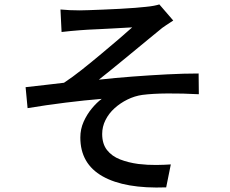

<svg xmlns="http://www.w3.org/2000/svg" viewBox="-20 -798 1040 870"><path d="M254 -755Q275 -753 296 -752Q317 -751 341 -751Q354 -751 382.5 -752Q411 -753 448 -754.5Q485 -756 523 -758Q561 -760 592.5 -762.5Q624 -765 641 -767Q662 -769 677.5 -772Q693 -775 702 -778L765 -705Q753 -697 733 -684Q713 -671 701 -660Q679 -642 651.5 -619.5Q624 -597 594.5 -572.5Q565 -548 535.5 -524Q506 -500 478.5 -477.5Q451 -455 428 -437Q500 -445 579.5 -451Q659 -457 736 -461Q813 -465 880 -465L881 -371Q808 -375 739.5 -374.5Q671 -374 625 -368Q590 -363 557.5 -347Q525 -331 499 -307.5Q473 -284 458 -254Q443 -224 443 -191Q443 -146 465 -118Q487 -90 524.5 -75.5Q562 -61 607 -55Q650 -50 688.5 -50.5Q727 -51 754 -53L733 51Q546 58 445 1Q344 -56 344 -175Q344 -213 359 -246.5Q374 -280 396.5 -307Q419 -334 441 -350Q366 -344 277.5 -333Q189 -322 105 -308L96 -403Q137 -407 184.5 -413Q232 -419 270 -423Q308 -448 351.5 -482.5Q395 -517 438.5 -553.5Q482 -590 519 -621.5Q556 -653 579 -674Q567 -673 543 -672Q519 -671 489.5 -669Q460 -667 431 -666Q402 -665 378.5 -663.5Q355 -662 342 -661Q323 -660 301 -657.5Q279 -655 259 -653Z"/></svg>

Font: Noto Sans KR Medium
Style: Regular
Weight: 500
Designer: Ryoko NISHIZUKA  (kana, bopomofo & ideographs); Paul D. Hunt (Latin, Greek & Cyrillic); Sandoll Communications , Soo-you
Foundry: Adobe
Version: Version 2.004-H2;hotconv 1.0.118;makeotfexe 2.5.65603